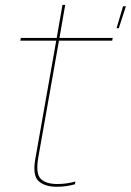

<svg xmlns="http://www.w3.org/2000/svg" viewBox="-20 -744 525 770"><path d="M447.5 -631H456.5L485 -719H473.5ZM208 5Q245.5 5 280.5 -5L282.5 -16Q246 -6 210 -6Q163.5 -6 143 -27.2Q122.5 -48.5 133.5 -112L216.5 -581H430L432 -592H218.5L241.5 -724.5H230.5L207.5 -592H63.5L61.5 -581H205.5L121.5 -106Q110 -39.5 135.2 -17.2Q160.5 5 208 5Z"/></svg>

Font: Anybody Thin
Style: Italic
Weight: 100
Italic angle: -10°
Designer: Tyler Finck
Foundry: Etcetera Type Company
Version: Version 1.114;gftools[0.9.25]